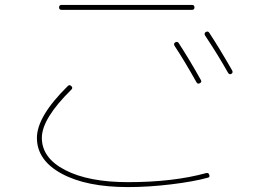

<svg xmlns="http://www.w3.org/2000/svg" viewBox="-20 -740 1040 780"><path d="M692 -568Q701 -573 706 -565Q752 -494 796 -415Q801 -407 792 -402Q783 -397 778 -406Q730 -492 689 -554Q684 -563 692 -568ZM906 -445Q868 -513 813 -596Q808 -605 816 -610Q825 -615 830 -607Q874 -540 923 -454Q928 -445 920 -440Q912 -435 906 -445ZM230 -700Q220 -700 220 -710Q220 -720 230 -720H760Q770 -720 770 -710Q770 -700 760 -700ZM500 20Q331 20 230.5 -34.5Q130 -89 130 -180Q130 -267 255 -390Q262 -398 270 -390Q277 -383 270 -376Q150 -258 150 -180Q150 -98 245 -49Q340 0 500 0Q684 0 818 -37Q827 -39 830 -30Q834 -20 824 -18Q766 -2 674.5 9Q583 20 500 20Z"/></svg>

Font: Rounded Mplus 1c Thin
Style: Regular
Weight: 250
Version: Version 1.059.20150529